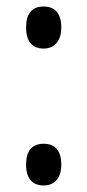

<svg xmlns="http://www.w3.org/2000/svg" viewBox="-20 -560 268 589"><path d="M60 -476C60 -433 79 -411 114 -411C145 -411 168 -432 168 -476C168 -518 149 -540 114 -540C78 -540 60 -518 60 -476ZM60 -55C60 -13 79 9 114 9C145 9 168 -11 168 -55C168 -100 147 -119 114 -119C78 -119 60 -97 60 -55Z"/></svg>

Font: Noto Sans Thai Looped ExtraCondensed
Style: Regular
Weight: 400
Width: 2
Designer: Sasikarn Vongin, Ben Mitchell
Foundry: The Fontpad Ltd
Version: Version 1.001